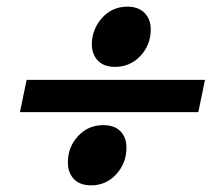

<svg xmlns="http://www.w3.org/2000/svg" viewBox="-20 -586 636 577"><path d="M256 -454Q256 -461 258 -475Q266 -514 294.5 -540Q323 -566 363 -566Q396 -566 414.5 -547Q433 -528 433 -498Q433 -451 402 -418Q371 -385 326 -385Q292 -385 274 -404Q256 -423 256 -454ZM60 -346H596L576 -249H40ZM184 -98Q184 -144 214.5 -177Q245 -210 290 -210Q324 -210 342 -191.5Q360 -173 360 -142Q360 -96 329.5 -62.5Q299 -29 254 -29Q220 -29 202 -48Q184 -67 184 -98Z"/></svg>

Font: Taviraj Black
Style: Italic
Weight: 900
Italic angle: -12°
Designer: Katatrad Team
Foundry: CadsonDemak
Version: Version 1.001